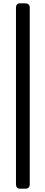

<svg xmlns="http://www.w3.org/2000/svg" viewBox="-20 -916 271 1144"><path d="M75.2 185.1V-873Q75.2 -882.8 81.1 -889.4Q86.9 -896 97.2 -896H133.8Q143.6 -896 150.4 -889.4Q157.2 -882.8 157.2 -873V185.1Q157.2 194.8 150.6 201.4Q144 208 133.8 208H97.2Q86.9 208 81.1 201.4Q75.2 194.8 75.2 185.1Z"/></svg>

Font: Rubik AZ
Style: Regular
Weight: 400
Designer: Hubert and Fischer
Foundry: Hubert & Fischer
Version: Version 2.000